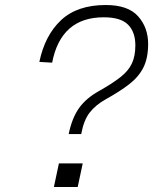

<svg xmlns="http://www.w3.org/2000/svg" viewBox="-20 -746 640 766"><path d="M254 -211Q267 -275 295.5 -315Q324 -355 377 -384Q430 -414 461.5 -439Q493 -464 506.5 -493.5Q520 -523 520 -565Q520 -618 491 -647.5Q462 -677 394 -677Q223 -677 188 -496L137 -499Q159 -605 223.5 -665.5Q288 -726 402 -726Q491 -726 531 -681Q571 -636 571 -571Q571 -514 552 -476.5Q533 -439 495.5 -410Q458 -381 402 -350Q361 -327 337.5 -296.5Q314 -266 304 -211ZM195 0 215 -94H310L290 0Z"/></svg>

Font: Geist Mono ExtraLight
Style: Italic
Weight: 200
Italic angle: -12°
Monospace: yes
Designer: Basement.studio, Andrés Briganti, Mateo Zaragoza
Foundry: Basement.studio, Vercel, Andrés Briganti, Guido Ferreyra, Mateo Zaragoza
Version: Version 1.500; ttfautohint (v1.8.4.7-5d5b)